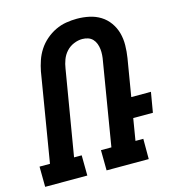

<svg xmlns="http://www.w3.org/2000/svg" viewBox="-115 -833 831 924"><g transform="rotate(-15 300.5 -371.0)"><path d="M206 0H-4L-5 -101H47L120 -542Q125 -568 134 -594.5Q143 -621 158.5 -645Q174 -669 196.5 -688.5Q219 -708 245 -720.5Q271 -733 298.5 -737.5Q326 -742 352 -742Q384 -742 414 -735.5Q444 -729 469 -713.5Q494 -698 511.5 -673.5Q529 -649 537 -620Q545 -591 544.5 -559Q544 -527 539 -496L508 -310H606L589 -210H491L473 -101H512V0H302L301 -101H353L421 -512Q424 -527 425 -542Q426 -557 424.5 -571Q423 -585 418 -598.5Q413 -612 403.5 -622Q394 -632 380.5 -636.5Q367 -641 352 -641Q331 -641 309.5 -632Q288 -623 272.5 -606Q257 -589 249 -567.5Q241 -546 238 -525L167 -101H205Z"/></g></svg>

Font: Iosevka HT Extended
Style: Bold Italic
Weight: 700
Width: 7
Italic angle: -9°
Monospace: yes
Designer: Belleve Invis
Foundry: Belleve Invis
Version: Version 32.3.0; ttfautohint (v1.8.4)